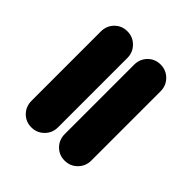

<svg xmlns="http://www.w3.org/2000/svg" viewBox="-85 -724 307 307"><g transform="rotate(45 68.5 -570.5)"><path d="M1 -492.2V-648.9Q1 -661.6 9.5 -670.4Q18.1 -679.2 30.8 -679.2Q43.5 -679.2 52.2 -670.4Q61 -661.6 61 -648.9V-492.2Q61 -479.5 52.2 -470.7Q43.5 -461.9 30.8 -461.9Q18.1 -461.9 9.5 -470.7Q1 -479.5 1 -492.2ZM76.2 -492.2V-648.9Q76.2 -661.6 84.7 -670.4Q93.3 -679.2 106 -679.2Q118.7 -679.2 127.4 -670.4Q136.2 -661.6 136.2 -648.9V-492.2Q136.2 -479.5 127.4 -470.7Q118.7 -461.9 106 -461.9Q93.3 -461.9 84.7 -470.7Q76.2 -479.5 76.2 -492.2Z"/></g></svg>

Font: Beon
Style: Regular
Weight: 400
Designer: BSozoo
Foundry: BSozoo
Version: Version 1.001;PS 001.001;hotconv 1.0.70;makeotf.lib2.5.58329